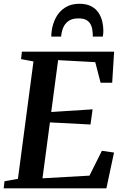

<svg xmlns="http://www.w3.org/2000/svg" viewBox="-27 -1024 674 1044"><path d="M-7 0 -2.5 -38.5 70.5 -51.5 155 -690 87.5 -702.5 92 -743H593.5L583 -574H520L491 -686L289 -697L251.5 -415L476.5 -429.5L465 -347L244.5 -358.5L204 -54.5L459.5 -69L527 -204L593 -194.5L551.5 0ZM404 -1003.5Q443 -1003.5 468.5 -990.2Q494 -977 508.5 -955Q523 -933 529 -907.2Q535 -881.5 535 -856.5Q535 -848 534.2 -840Q533.5 -832 532 -825H477.5Q477.5 -829.5 477.5 -834Q477.5 -838.5 477 -844.5Q476 -866 469.2 -884Q462.5 -902 446.2 -913Q430 -924 399.5 -924Q364 -924 344 -908.8Q324 -893.5 315.5 -870.8Q307 -848 305.5 -825H252Q252 -832 252.2 -838.2Q252.5 -844.5 253.5 -851.5Q258.5 -894 277 -928.5Q295.5 -963 327.5 -983.2Q359.5 -1003.5 404 -1003.5Z"/></svg>

Font: Merriweather 48pt SemiBold
Style: Italic
Weight: 600
Italic angle: -7.8°
Designer: Eben Sorkin
Foundry: Eben Sorkin
Version: Version 2.101